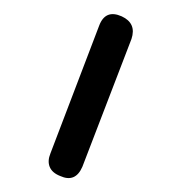

<svg xmlns="http://www.w3.org/2000/svg" viewBox="-20 -117 260 276"><path d="M155 -93.5Q176.5 -83.5 169 -61L98.5 122.5Q88.5 146 66.5 136Q55 131.5 51.5 123Q48 114.5 52.5 103.5L122.5 -80Q131.5 -104 155 -93.5Z"/></svg>

Font: Jura Light
Style: Regular
Weight: 400
Version: Version 5.106